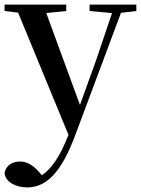

<svg xmlns="http://www.w3.org/2000/svg" viewBox="-27 -547 617 838"><path d="M364 -499 462 -490 392 -283 322 -89 175 -490 262 -499V-527H-7V-499L52 -492L272 42L268 51C236 131 201 187 156 218L142 202C118 176 93 158 61 158C29 158 -1 173 -7 208C-4 247 42 271 91 271C173 271 239 210 301 44L501 -491L568 -499V-527H364Z"/></svg>

Font: Noto Serif HK SemiBold
Style: Regular
Weight: 600
Designer: Ryoko NISHIZUKA 西塚涼子 (kana & ideographs); Frank Grießhammer (Latin, Greek & Cyrillic); Wenlong ZHANG 张文龙 (bopomofo); San
Foundry: Adobe
Version: Version 2.001;hotconv 1.1.0;makeotfexe 2.6.0